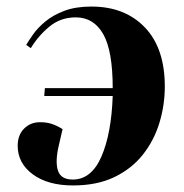

<svg xmlns="http://www.w3.org/2000/svg" viewBox="-20 -552 563 586"><path d="M159 -106Q148 -58 157 -31Q166 -4 202 -4Q259 -4 289.5 -74Q320 -144 324 -259H115L117 -283H324Q324 -397 295 -448Q266 -499 211 -499Q165 -499 131 -471Q97 -443 74 -405L60 -415Q67 -427 81 -447Q95 -467 118.5 -486.5Q142 -506 176.5 -519Q211 -532 259 -532Q361 -532 422 -468.5Q483 -405 483 -288Q483 -231 466.5 -177Q450 -123 416 -80Q382 -37 329 -11.5Q276 14 203 14Q126 14 80 -20Q34 -54 34 -107Q34 -140 53.5 -159.5Q73 -179 102 -179Q122 -179 137.5 -174Q153 -169 171 -158Z"/></svg>

Font: Literata 72pt
Style: Bold Italic
Weight: 700
Italic angle: -2°
Designer: Latin by Veronika Burian and Jose Scaglione. Greek by Irene Vlachou. Cyrillic by Vera Evstafieva
Foundry: TypeTogether
Version: Version 3.002